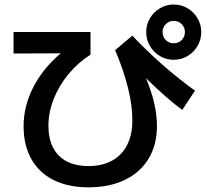

<svg xmlns="http://www.w3.org/2000/svg" viewBox="-20 -800 904 838"><path d="M83 -249Q83 -336.9 125 -418.9Q167 -501 245.1 -567.4L39.1 -566.4V-660.2H375V-561.5Q319.8 -526.4 278.3 -475.8Q236.8 -425.3 214.1 -367.2Q191.4 -309.1 191.4 -251Q191.4 -166.5 236.8 -120.8Q282.2 -75.2 366.2 -75.2Q426.3 -75.2 469.5 -99.1Q512.7 -123 535.4 -168.2Q558.1 -213.4 557.6 -276.4Q558.1 -338.4 538.3 -417.7Q518.6 -497.1 482.4 -581.1L557.6 -644.5Q614.3 -583.5 687.7 -518.8Q761.2 -454.1 831.1 -404.3L775.4 -320.3Q712.4 -366.2 617.2 -458.5Q665 -345.2 665 -250Q665 -168 628.7 -107.7Q592.3 -47.4 524.9 -14.9Q457.5 17.6 366.2 17.6Q277.8 17.6 214.1 -14.2Q150.4 -45.9 116.7 -106Q83 -166 83 -249ZM618.2 -660.2Q618.2 -692.4 634.3 -720Q650.4 -747.6 678 -763.9Q705.6 -780.3 738.3 -780.3Q771 -780.3 798.6 -763.9Q826.2 -747.6 842.3 -720Q858.4 -692.4 858.4 -660.2Q858.4 -627.4 842.3 -599.6Q826.2 -571.8 798.6 -555.4Q771 -539.1 738.3 -539.1Q705.6 -539.1 678 -555.4Q650.4 -571.8 634.3 -599.6Q618.2 -627.4 618.2 -660.2ZM787.1 -660.2Q787.1 -680.2 772.9 -694.6Q758.8 -709 738.3 -709Q717.8 -709 703.6 -694.6Q689.5 -680.2 689.5 -660.2Q689.5 -639.6 703.6 -625.2Q717.8 -610.8 738.3 -611.3Q758.8 -610.8 772.9 -625.2Q787.1 -639.6 787.1 -660.2Z"/></svg>

Font: Pretendard GOV SemiBold
Style: Regular
Weight: 600
Designer: Base glyphs from Inter by Rasmus Andersson; Hangeul glyphs from Noto Sans CJK(Source Han Sans) by Jang Soo-young and Kan
Foundry: Kil Hyung-jin
Version: Version 1.309